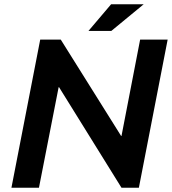

<svg xmlns="http://www.w3.org/2000/svg" viewBox="-20 -887 812 907"><path d="M34 0 170 -700H267L552 -245H554L642 -700H772L636 0H554L259 -475H257L164 0ZM398 -741 505 -867H659L506 -741Z"/></svg>

Font: REM Medium
Style: Italic
Weight: 500
Italic angle: -11°
Designer: Octavio Pardo
Foundry: Ashler Design
Version: Version 1.005;gftools[0.9.28]